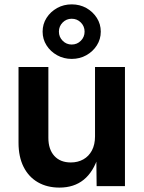

<svg xmlns="http://www.w3.org/2000/svg" viewBox="-20 -853 658 880"><path d="M252.4 6.8Q195.8 6.8 153.6 -17.6Q111.3 -42 88.1 -88.1Q64.9 -134.3 64.9 -198.7V-545.9H201.7V-221.2Q201.7 -168.5 229 -138.4Q256.3 -108.4 304.7 -108.4Q336.9 -108.4 362.1 -122.6Q387.2 -136.7 401.4 -163.6Q415.5 -190.4 415.5 -228V-545.9H552.7V0H422.9L421.4 -135.7H430.2Q408.2 -65.4 363.8 -29.3Q319.3 6.8 252.4 6.8ZM308.6 -583Q272 -583 241.7 -599.9Q211.4 -616.7 193.4 -645Q175.3 -673.3 175.3 -708Q175.3 -742.7 193.4 -771Q211.4 -799.3 241.7 -816.2Q272 -833 308.6 -833Q345.7 -833 375.7 -816.2Q405.8 -799.3 423.8 -771Q441.9 -742.7 441.9 -708Q441.9 -673.3 423.8 -645Q405.8 -616.7 375.7 -599.9Q345.7 -583 308.6 -583ZM308.6 -648.9Q333.5 -648.9 350.6 -666.3Q367.7 -683.6 367.7 -708Q367.7 -732.4 350.6 -749.8Q333.5 -767.1 308.6 -767.1Q284.2 -767.1 267.1 -749.8Q250 -732.4 250 -708Q250 -683.6 267.1 -666.3Q284.2 -648.9 308.6 -648.9Z"/></svg>

Font: Inter Cardless
Style: Bold
Weight: 700
Designer: Rasmus Andersson
Foundry: rsms
Version: Version 4.001;git-9221beed3